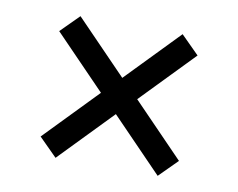

<svg xmlns="http://www.w3.org/2000/svg" viewBox="-56 -591 712 574"><g transform="rotate(10 300.0 -304.0)"><path d="M300 -249 145 -89 90 -144 245 -304 90 -464 145 -519 300 -359 455 -519 510 -464 355 -304 510 -144 455 -89Z"/></g></svg>

Font: IBM Plex Sans Arabic Text
Style: Regular
Weight: 450
Designer: Mike Abbink, Paul van der Laan, Pieter van Rosmalen, Wael Morcos, Khajak Apelian
Foundry: Bold Monday
Version: Version 1.2